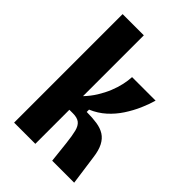

<svg xmlns="http://www.w3.org/2000/svg" viewBox="-209 -789 877 877"><g transform="rotate(45 229.5 -350.5)"><path d="M51 0V-701H188V-308Q212 -333 230 -362Q248 -391 260 -420.5Q272 -450 278 -477.5Q284 -505 285 -528H437Q428 -496 412.5 -460.5Q397 -425 374.5 -390.5Q352 -356 321.5 -328.5Q291 -301 251 -284V-269Q289 -269 318 -264.5Q347 -260 367.5 -247Q388 -234 401 -209Q414 -184 419 -144L439 0H297L286 -101Q281 -146 274.5 -171.5Q268 -197 253.5 -208.5Q239 -220 211 -220H188V0Z"/></g></svg>

Font: Bricolage Grotesque Condensed
Style: Bold
Weight: 700
Width: 3
Designer: Mathieu Triay
Foundry: Atelier Triay
Version: Version 1.001;gftools[0.9.33.dev8+g029e19f]